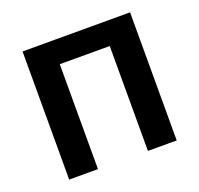

<svg xmlns="http://www.w3.org/2000/svg" viewBox="-99 -636 771 744"><g transform="rotate(-20 287.0 -264.0)"><path d="M508.8 -528.3H65.4V0H184.1V-432.6H390.1V0H508.8Z"/></g></svg>

Font: Roboto Medium
Style: Regular
Weight: 500
Designer: Google
Version: Version 2.137; 2017